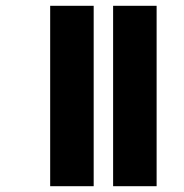

<svg xmlns="http://www.w3.org/2000/svg" viewBox="-20 -642 635 662"><path d="M370 -622H520V0H370ZM153 -622H303V0H153Z"/></svg>

Font: Noto Sans Devanagari UI ExtraCondensed Black
Style: Regular
Weight: 900
Width: 2
Designer: Jelle Bosma - Monotype Design Team
Foundry: Monotype Imaging Inc.
Version: Version 2.003